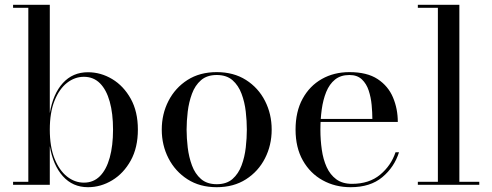

<svg xmlns="http://www.w3.org/2000/svg" viewBox="-20 -770 2052 800"><path d="M346.5 10Q283 10 242 -35.8Q201 -81.5 187.5 -161V0H34.5V-12.5H98V-737.5H34.5V-750H187.5V-299Q201 -379 242 -424Q283 -469 346.5 -469Q400 -469 447.5 -440.5Q495 -412 524.8 -358.5Q554.5 -305 554.5 -230Q554.5 -155 524.8 -101.2Q495 -47.5 447.5 -18.8Q400 10 346.5 10ZM329.5 -9Q369.5 -9 396.5 -36.2Q423.5 -63.5 437.2 -113.2Q451 -163 451 -230Q451 -297 437.2 -346.5Q423.5 -396 396.5 -423Q369.5 -450 329.5 -450Q291.5 -450 259.2 -424.8Q227 -399.5 207.2 -350.5Q187.5 -301.5 187.5 -230Q187.5 -158.5 207.2 -109.2Q227 -60 259.2 -34.5Q291.5 -9 329.5 -9Z M883 10Q812.5 10 761.2 -23Q710 -56 682 -110.5Q654 -165 654 -230Q654 -295 682 -349.5Q710 -404 761.2 -436.8Q812.5 -469.5 883 -469.5Q953.5 -469.5 1005 -436.8Q1056.5 -404 1084.2 -349.5Q1112 -295 1112 -230Q1112 -165 1084.2 -110.5Q1056.5 -56 1005 -23Q953.5 10 883 10ZM883 -2.5Q924 -2.5 948.8 -24.2Q973.5 -46 986.5 -80.8Q999.5 -115.5 1004 -155.2Q1008.5 -195 1008.5 -230Q1008.5 -265.5 1004 -305Q999.5 -344.5 986.5 -379.2Q973.5 -414 948.8 -435.8Q924 -457.5 883 -457.5Q842.5 -457.5 817.5 -435.8Q792.5 -414 779.8 -379.2Q767 -344.5 762.2 -305Q757.5 -265.5 757.5 -230Q757.5 -195 762.2 -155.2Q767 -115.5 779.8 -80.8Q792.5 -46 817.5 -24.2Q842.5 -2.5 883 -2.5Z M1441 10Q1376.5 10 1324.5 -18.8Q1272.5 -47.5 1242 -101.2Q1211.5 -155 1211.5 -230Q1211.5 -305 1240.8 -358.5Q1270 -412 1320.8 -440.8Q1371.5 -469.5 1436 -469.5Q1509.5 -469.5 1553.5 -440.5Q1597.5 -411.5 1617.5 -364Q1637.5 -316.5 1637.5 -262H1278.5V-274.5H1531.5Q1531.5 -301 1528.5 -332.8Q1525.5 -364.5 1516.2 -392.8Q1507 -421 1487.8 -439.2Q1468.5 -457.5 1436 -457.5Q1399.5 -457.5 1376 -438.5Q1352.5 -419.5 1339.2 -386.8Q1326 -354 1320.5 -313.5Q1315 -273 1315 -230Q1315 -187 1320.8 -146.5Q1326.5 -106 1341 -74Q1355.5 -42 1381.2 -23Q1407 -4 1446.5 -4Q1518 -4 1563.8 -42Q1609.5 -80 1628 -135.5H1642.5Q1623 -73.5 1573 -31.8Q1523 10 1441 10Z M1894 -750V-12.5H1977V0H1721V-12.5H1804.5V-737.5H1721V-750Z"/></svg>

Font: Bodoni Moda 18pt
Style: Regular
Weight: 400
Designer: Owen Earl
Foundry: indestructible type
Version: Version 2.005